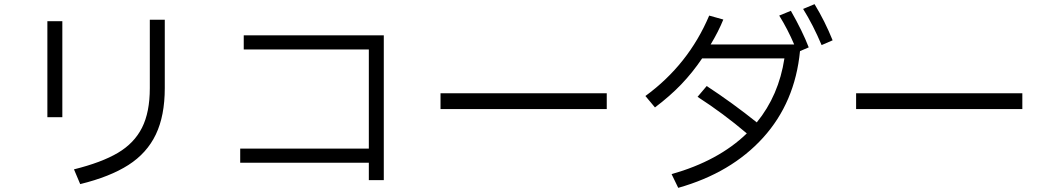

<svg xmlns="http://www.w3.org/2000/svg" viewBox="-20 -867 5040 924"><path d="M336 -52Q469 -85 547.5 -131.5Q626 -178 663.5 -252.5Q701 -327 701 -443V-772H773V-443Q773 -310 730 -220Q687 -130 598 -73Q509 -16 366 19ZM280 -303H208V-765H280Z M1827 0H1755V-84H1136V-152H1755V-629H1153V-697H1827Z M2900 -342H2100V-418H2900Z M3900 -847Q3950 -765 3987 -673L3934 -650Q3893 -747 3845 -824ZM3786 -815Q3842 -717 3872 -639L3830 -621Q3806 -374 3652.5 -204.5Q3499 -35 3244 37L3212 -29Q3438 -93 3574 -225Q3461 -321 3337 -401L3381 -453Q3506 -371 3622 -278Q3728 -408 3755 -586H3359Q3313 -518 3259 -461.5Q3205 -405 3132 -350L3086 -405Q3293 -556 3393 -792L3461 -773Q3437 -714 3400 -653H3802Q3771 -726 3730 -792Z M4900 -342H4100V-418H4900Z"/></svg>

Font: PlemolJP35 Console
Style: Regular
Weight: 400
Version: v2.0.3; ttfautohint (v1.8.4.7-5d5b-dirty) -l 6 -r 45 -G 200 